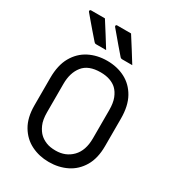

<svg xmlns="http://www.w3.org/2000/svg" viewBox="-225 -1070 1100 1215"><g transform="rotate(30 325.0 -462.5)"><path d="M178 -945Q207 -899 232 -860Q257 -821 285 -775H212Q206 -775 202 -777.5Q198 -780 196 -783Q165 -819 146 -840.5Q127 -862 111 -881.5Q95 -901 70 -930Q66 -935 68.5 -940Q71 -945 77 -945ZM369 -945Q398 -899 423 -860Q448 -821 476 -775H403Q392 -775 386 -783Q355 -819 336.5 -840.5Q318 -862 302 -881.5Q286 -901 261 -930Q257 -935 259 -940Q261 -945 267 -945ZM326 -720Q399 -720 457 -690Q515 -660 549 -599.5Q583 -539 583 -446V-245Q583 -156 548 -97Q513 -38 454.5 -9Q396 20 324 20Q254 20 195.5 -9Q137 -38 102 -97Q67 -156 67 -245V-446Q67 -539 101.5 -599.5Q136 -660 194.5 -690Q253 -720 326 -720ZM158 -247Q158 -192 173.5 -157.5Q189 -123 210 -104Q228 -87 256 -75.5Q284 -64 326 -64Q398 -64 445 -112Q492 -160 492 -250V-455Q492 -508 478.5 -542Q465 -576 443 -597Q424 -615 394.5 -625.5Q365 -636 326 -636Q238 -636 198 -586Q158 -536 158 -455Z"/></g></svg>

Font: Recursive Sn Lnr St
Style: Regular
Weight: 400
Version: Version 1.079;hotconv 1.0.112;makeotfexe 2.5.65598; ttfautoh